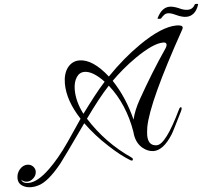

<svg xmlns="http://www.w3.org/2000/svg" viewBox="-359 -883 1257 1115"><g transform="rotate(-5 269.5 -325.5)"><path d="M-221 163Q-250 163 -270 151Q-297 136 -297 104Q-297 76 -279 54Q-259 31 -233 31Q-214 31 -200 45Q-188 59 -188 73Q-188 98 -207 114Q-223 129 -243 129Q-262 129 -276 115Q-270 137 -235 137Q-182 137 -109 66Q-82 40 -51.5 3.5Q-21 -33 12 -81Q34 -113 55 -144.5Q76 -176 98 -208Q25 -320 25 -419Q25 -476 51 -511Q78 -546 120 -546Q198 -546 283 -438Q379 -537 479 -606Q613 -699 700 -699Q735 -699 735 -684Q735 -680 732 -674Q507 -271 480 -127Q478 -113 476.5 -101Q475 -89 475 -79Q475 -16 526 -16Q578 -16 672 -212Q676 -222 683 -224H684Q688 -224 688 -217Q688 -211 683 -201Q655 -145 638.5 -112Q622 -79 616 -70Q588 -26 560 -5Q532 16 505 16Q471 16 440 -10Q401 -44 397 -105Q370 -269 278 -385Q246 -351 210.5 -306Q175 -261 135 -205Q181 -132 240.5 -70Q300 -8 373 42Q380 46 380 52Q380 60 374 60Q371 60 365 57Q337 40 307 16.5Q277 -7 244 -38Q207 -72 175.5 -107.5Q144 -143 117 -180Q49 -84 9.5 -29Q-30 26 -41 40Q-123 142 -182 157Q-201 163 -221 163ZM404 -176Q410 -202 421.5 -230.5Q433 -259 450 -289Q536 -442 623 -569Q633 -583 633 -594Q633 -607 614 -607Q556 -607 449 -533Q406 -503 370 -472.5Q334 -442 303 -411Q371 -309 404 -176ZM117 -235Q156 -288 190.5 -332Q225 -376 256 -410Q193 -477 144 -477Q114 -477 97 -450Q79 -422 79 -378Q79 -309 117 -235ZM762 -744Q737 -744 703 -760Q673 -774 658 -774Q645 -774 635.5 -767.5Q626 -761 615 -748Q615 -746 606 -746Q602 -746 597.5 -747Q593 -748 594 -750Q610 -782 628.5 -796.5Q647 -811 670 -811Q691 -811 722 -798Q750 -784 773 -784Q803 -784 816 -811Q818 -814 826 -814Q829 -814 833 -813Q837 -812 836 -810Q825 -776 806 -760Q787 -744 762 -744Z"/></g></svg>

Font: Carattere
Style: Regular
Weight: 400
Designer: Robert E. Leuschke
Foundry: Robert E. Leuschke
Version: Version 1.010; ttfautohint (v1.8.3)